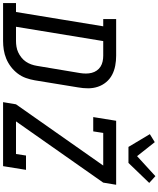

<svg xmlns="http://www.w3.org/2000/svg" viewBox="81 -1119 1030 1248"><g transform="rotate(90 596.0 -495.0)"><path d="M-8 0V-84H50L143 -651H96V-735H334Q367 -735 399 -729Q431 -723 458.5 -708.5Q486 -694 506 -670Q526 -646 536 -616Q546 -586 546 -553Q546 -520 540 -487L494 -206Q489 -177 479 -148.5Q469 -120 450 -95Q431 -70 406 -51Q381 -32 353 -20.5Q325 -9 296 -4.5Q267 0 238 0ZM146 -84H238Q256 -84 275 -87Q294 -90 311.5 -98Q329 -106 345.5 -119Q362 -132 373 -148.5Q384 -165 390.5 -183Q397 -201 400 -220L447 -501Q450 -520 450 -539Q450 -558 445.5 -576Q441 -594 430.5 -609Q420 -624 405 -633.5Q390 -643 371.5 -647Q353 -651 334 -651H239ZM636 0 650 -84 1048 -651H836L826 -586H733L757 -735H1173L1159 -651L761 -84H973L983 -149H1076L1052 0ZM927 -815 844 -954 896 -986 987 -871 1117 -990 1161 -950 1031 -815Z"/></g></svg>

Font: Iosevka Etoile Medium
Style: Italic
Weight: 500
Italic angle: -9°
Designer: Belleve Invis
Foundry: Belleve Invis
Version: Version 22.1.2; ttfautohint (v1.8.4)